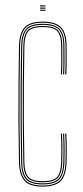

<svg xmlns="http://www.w3.org/2000/svg" viewBox="-20 -685 308 710"><path d="M138.2 5Q88.5 5 69.9 -17.2Q51.2 -39.5 50.2 -85Q48.5 -173.2 48.1 -242Q47.8 -310.8 48.4 -375Q49 -439.2 50.2 -514Q51.2 -560.5 69.9 -582.8Q88.5 -605 138.2 -605Q185.5 -605 205.9 -583.9Q226.2 -562.8 226.2 -514Q226.2 -490.8 226.5 -466.4Q226.8 -442 225.2 -410H221.2Q222.8 -442 222.5 -466.4Q222.2 -490.8 222.2 -514Q222.2 -561 203 -581Q183.8 -601 138.2 -601Q90.2 -601 72.8 -579.9Q55.2 -558.8 54.2 -514Q53 -440 52.4 -373Q51.8 -306 52.2 -236.4Q52.8 -166.8 54.2 -85Q55.2 -41 72.9 -20Q90.5 1 138.2 1Q182.8 1 201.8 -18.4Q220.8 -37.8 222.2 -85Q223 -108.2 222.9 -133.1Q222.8 -158 221.2 -191H225.2Q226.8 -159.2 226.9 -133Q227 -106.8 226.2 -85Q224.8 -37 205.1 -16Q185.5 5 138.2 5ZM138.2 -3Q92.8 -3 76 -22.2Q59.2 -41.5 58.2 -85Q56.8 -165 56.2 -234.1Q55.8 -303.2 56.2 -370.9Q56.8 -438.5 58.2 -514Q59.2 -557.8 75.8 -577.4Q92.2 -597 138.2 -597Q182 -597 200.1 -578.2Q218.2 -559.5 218.2 -514Q218.2 -495 218.5 -468.5Q218.8 -442 217.2 -410H213.2Q214.8 -442 214.5 -468.5Q214.2 -495 214.2 -514Q214.2 -558 197.4 -575.5Q180.5 -593 138.2 -593Q95.2 -593 79.1 -575Q63 -557 62.2 -513.8Q61 -440 60.4 -372.9Q59.8 -305.8 60.2 -236.1Q60.8 -166.5 62.2 -85.2Q63 -42.5 79.2 -24.8Q95.5 -7 138.2 -7Q180.2 -7 196.5 -24.4Q212.8 -41.8 214.2 -85.2Q215 -108 214.9 -133.5Q214.8 -159 213.2 -191H217.2Q218.8 -154.5 218.9 -129.6Q219 -104.8 218.2 -85.2Q216.5 -40 199.2 -21.5Q182 -3 138.2 -3ZM138.2 -11Q97.5 -11 82.2 -27.5Q67 -44 66.2 -85.2Q64.8 -164.8 64.2 -234.2Q63.8 -303.8 64.2 -371.6Q64.8 -439.5 66.2 -513.8Q67 -555.8 82.2 -572.4Q97.5 -589 138.2 -589Q178.8 -589 194.5 -572.6Q210.2 -556.2 210.2 -514Q210.2 -490.5 210.5 -466.2Q210.8 -442 209.2 -410H205.2Q206.8 -442 206.5 -466.2Q206.2 -490.5 206.2 -514Q206.2 -554.5 191.6 -569.8Q177 -585 138.2 -585Q99 -585 85 -569.4Q71 -553.8 70.2 -513.8Q69 -440.8 68.4 -373.4Q67.8 -306 68.2 -236.1Q68.8 -166.2 70.2 -85.2Q71 -46 85 -30.5Q99 -15 138.2 -15Q176.2 -15 190.6 -29.9Q205 -44.8 206.2 -85.5Q207 -108.5 206.9 -133.6Q206.8 -158.8 205.2 -191H209.2Q210.8 -157.8 210.9 -132.4Q211 -107 210.2 -85.5Q209 -43 193.4 -27Q177.8 -11 138.2 -11ZM128.2 -661V-665H148.2V-661ZM128.2 -653V-657H148.2V-653ZM128.2 -645V-649H148.2V-645Z"/></svg>

Font: Big Shoulders Inline Display Thin
Style: Regular
Weight: 100
Designer: Patric King
Foundry: XO Type Co
Version: Version 1.000